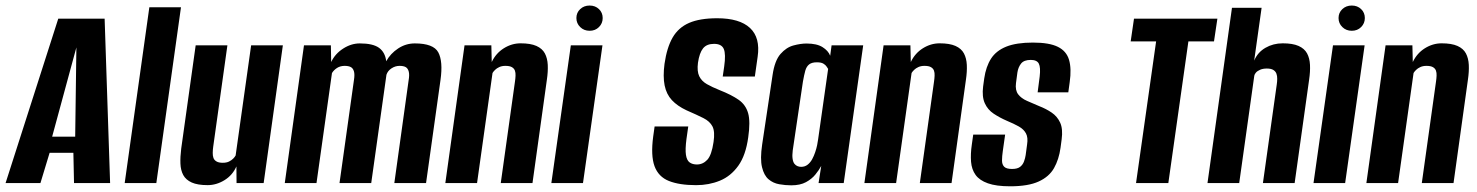

<svg xmlns="http://www.w3.org/2000/svg" viewBox="-51 -658 5309 690"><path d="M-31 0 158.4 -591H325L344.7 0H215L212.7 -108.9H127.3L94.3 0ZM136.4 -166.8H219.2L223.5 -487.6Z M397.1 0 485.7 -631.9H599.4L510.8 0Z M695.1 7.3Q659.2 7.3 638.1 -2.1Q617 -11.6 607.6 -28.9Q598.3 -46.2 597.4 -70.2Q596.5 -94.2 600.2 -123.7L652.2 -495H766.2L715.2 -130.6Q713.6 -118.9 713.5 -108.6Q713.3 -98.4 716.1 -90.4Q718.9 -82.5 727 -77.8Q735 -73 749.5 -73Q763 -73 772.1 -77.5Q781.1 -82 787 -87.9Q792.9 -93.8 795.8 -99.3L851.5 -495H965.5L896.5 0H799.1L798.6 -59.9Q784.7 -28.3 755.7 -10.5Q726.8 7.3 695.1 7.3Z M972.4 0 1041.4 -495H1138.1L1139.2 -435.1Q1153.2 -464.8 1182.2 -483.4Q1211.1 -502 1242.1 -502Q1289 -502 1311 -486.2Q1333 -470.3 1337 -438Q1352.3 -465.7 1379.8 -483.8Q1407.2 -502 1439.8 -502Q1506.7 -502 1524.1 -469.8Q1541.4 -437.6 1532.1 -371L1480.1 0H1366.1L1417.4 -368.8Q1421 -389.3 1417.9 -400.9Q1414.8 -412.5 1406.9 -416.9Q1399 -421.3 1385 -421.3Q1369.5 -421.3 1356 -412.4Q1342.4 -403.5 1337.8 -389.4L1283.1 0H1169.1L1221 -370.4Q1224.3 -390.5 1220.9 -401.8Q1217.5 -413.1 1209.2 -417.2Q1201 -421.3 1187.7 -421.3Q1171.9 -421.3 1160.2 -413.8Q1148.5 -406.3 1142 -395.4L1086.4 0Z M1549.4 0 1618.4 -495H1714.8L1716.2 -435.1Q1731.2 -466.7 1759.6 -484.5Q1788.1 -502.3 1819.8 -502.3Q1855.6 -502.3 1876.8 -492.9Q1897.9 -483.4 1907.1 -466.1Q1916.3 -448.8 1917.5 -424.8Q1918.7 -400.8 1914.3 -371.3L1862.6 0H1748.6L1799.6 -364.4Q1801.3 -375.8 1801.7 -386.1Q1802.2 -396.3 1799.5 -404.1Q1796.7 -411.9 1788.7 -416.6Q1780.8 -421.3 1765.3 -421.3Q1752.8 -421.3 1743.4 -417Q1734 -412.7 1728.2 -406.9Q1722.3 -401.2 1719 -395.7L1663.4 0Z M1930.4 0 2000.4 -495H2114.1L2044.1 0ZM2068 -547.4Q2047.7 -547.4 2034.1 -560.7Q2020.4 -574 2020.4 -593.2Q2020.4 -612.5 2034.1 -625.3Q2047.7 -638.1 2068 -638.1Q2088.2 -638.1 2101.5 -625.3Q2114.9 -612.5 2114.9 -593.2Q2114.9 -574 2101.5 -560.7Q2088.2 -547.4 2068 -547.4Z M2450.7 7.4Q2390.7 7.4 2353 -7.6Q2315.3 -22.6 2301.2 -60.8Q2287.2 -99 2296.5 -168L2301.5 -203.5H2422.4L2416 -158.5Q2411.1 -121.3 2414.1 -101.5Q2417.1 -81.6 2427.5 -74.2Q2437.9 -66.9 2453.5 -66.9Q2475 -66.9 2490.7 -83.6Q2506.4 -100.3 2513.3 -147.6Q2518.9 -185 2509.5 -203.5Q2500 -222 2476.9 -233.6Q2453.8 -245.2 2416.1 -261.6Q2383.3 -277 2363.6 -298.1Q2343.9 -319.2 2337.5 -351.1Q2331.1 -383 2337.1 -428.7Q2345.5 -486.9 2366.2 -523Q2387 -559 2425.5 -575.7Q2464 -592.4 2526.3 -592.4Q2606.8 -592.4 2644.3 -557.5Q2681.8 -522.6 2671.8 -454.1L2661.7 -382.9Q2632.9 -382.9 2604 -382.9Q2575.2 -382.9 2546.3 -382.9L2551.6 -419.4Q2557.9 -463.5 2550.1 -482Q2542.3 -500.4 2515.1 -500.4Q2488.5 -500.4 2475.5 -484.1Q2462.5 -467.8 2457.3 -432.4Q2453.4 -401.7 2461.9 -384Q2470.5 -366.4 2489.4 -355.6Q2508.3 -344.9 2535.6 -333.9Q2577.9 -317.2 2603.4 -299.4Q2628.9 -281.6 2637.6 -251.2Q2646.2 -220.8 2637.9 -164.3Q2629.2 -100.2 2602.3 -62.4Q2575.3 -24.7 2536.1 -8.7Q2497 7.4 2450.7 7.4Z M2792.5 8Q2771.2 8 2749.4 4.1Q2727.6 0.3 2711.1 -13.6Q2694.6 -27.5 2687.5 -57.2Q2680.3 -86.8 2688 -138.7L2725.5 -388.8Q2733.1 -440.3 2754 -464.1Q2774.9 -487.9 2800.6 -494.7Q2826.3 -501.6 2847.5 -501.6Q2884.3 -501.6 2904.9 -488.7Q2925.5 -475.8 2932.5 -457.7L2937.5 -495H3051.1L2981.1 0H2890.7L2900.3 -61.6Q2892.3 -46.8 2879.3 -30.8Q2866.4 -14.8 2845.5 -3.4Q2824.6 8 2792.5 8ZM2828 -58.4Q2841.4 -58.4 2851.1 -65.9Q2860.8 -73.4 2867.5 -85.4Q2874.1 -97.5 2878.6 -111Q2883.2 -124.6 2885.6 -136.5Q2888 -148.5 2889 -156.5L2925.1 -410.4Q2923.1 -413.3 2919.5 -418.9Q2916 -424.5 2908 -429.3Q2900.1 -434.1 2884.6 -434.1Q2866.5 -434.1 2856.9 -426.6Q2847.3 -419.1 2843 -404Q2838.8 -388.9 2834.5 -364.7L2797.9 -117.6Q2795.6 -99.3 2797.4 -87.5Q2799.1 -75.6 2803.9 -69.5Q2808.7 -63.4 2815.1 -60.9Q2821.4 -58.4 2828 -58.4Z M3055.4 0 3124.4 -495H3220.8L3222.2 -435.1Q3237.2 -466.7 3265.6 -484.5Q3294.1 -502.3 3325.8 -502.3Q3361.6 -502.3 3382.8 -492.9Q3403.9 -483.4 3413.1 -466.1Q3422.3 -448.8 3423.5 -424.8Q3424.7 -400.8 3420.3 -371.3L3368.6 0H3254.6L3305.6 -364.4Q3307.3 -375.8 3307.7 -386.1Q3308.2 -396.3 3305.5 -404.1Q3302.7 -411.9 3294.7 -416.6Q3286.8 -421.3 3271.3 -421.3Q3258.8 -421.3 3249.4 -417Q3240 -412.7 3234.2 -406.9Q3228.3 -401.2 3225 -395.7L3169.4 0Z M3579.3 11.5Q3529.2 11.5 3499.2 0.8Q3469.2 -9.8 3455.1 -29.3Q3441 -48.8 3438.7 -76.7Q3436.5 -104.7 3441.5 -138.6L3446.5 -174.2H3561.2L3552.8 -115Q3550.1 -96.6 3550 -81.9Q3549.8 -67.1 3557.6 -59Q3565.4 -50.8 3586 -50.8Q3605.1 -50.8 3614.9 -58.3Q3624.6 -65.8 3629 -77.7Q3633.4 -89.6 3635 -100.7L3640.1 -138.8Q3644.1 -163.8 3636 -178.7Q3628 -193.5 3610.5 -203.4Q3593 -213.3 3566.8 -224.2Q3541.7 -235.1 3520.1 -249.4Q3498.5 -263.7 3488 -287.2Q3477.5 -310.7 3482.1 -347.4L3486.1 -376.4Q3492.2 -418.6 3510.6 -447.3Q3529 -475.9 3565.5 -490.5Q3602 -505 3660.8 -505Q3719.9 -505 3750.7 -489.7Q3781.5 -474.5 3790.8 -443.1Q3800.2 -411.6 3793.2 -362.5L3788.2 -326.1H3678L3685.3 -382.7Q3689.2 -415.8 3682.3 -429.2Q3675.5 -442.7 3653.3 -442.7Q3629 -442.7 3618.6 -429.7Q3608.2 -416.6 3605.3 -397.6L3600.2 -359.2Q3596.9 -333.7 3608.1 -319Q3619.4 -304.3 3640 -295.4Q3660.6 -286.5 3683.4 -276.7Q3708.3 -267.1 3728.4 -253.4Q3748.6 -239.8 3759 -217.1Q3769.3 -194.5 3764.3 -157L3760.3 -127Q3754.5 -85 3736.9 -53.9Q3719.3 -22.8 3681.7 -5.7Q3644.2 11.5 3579.3 11.5Z M4031.6 0 4103.8 -509.3H4012.4L4024.3 -591H4324L4311.8 -509.3H4219.8L4147.7 0Z M4288.4 0 4376.4 -630H4482.9L4456.2 -440.2Q4468.8 -470.1 4496.7 -486.2Q4524.5 -502.3 4558.8 -502.3Q4594.6 -502.3 4615.8 -492.9Q4636.9 -483.4 4646.3 -466.1Q4655.6 -448.8 4656.8 -424.8Q4658 -400.8 4653.6 -371.3L4601.6 0H4487.6L4537.3 -354.1Q4538.9 -364.6 4539 -374.7Q4539.2 -384.8 4536.2 -393.1Q4533.3 -401.4 4525.2 -406.5Q4517.1 -411.7 4501.6 -411.7Q4487.7 -411.7 4477.7 -407.4Q4467.6 -403 4462.6 -397.2Q4457.6 -391.5 4456.6 -385.9L4402.4 0Z M4669.4 0 4739.4 -495H4853.1L4783.1 0ZM4807 -547.4Q4786.7 -547.4 4773.1 -560.7Q4759.4 -574 4759.4 -593.2Q4759.4 -612.5 4773.1 -625.3Q4786.7 -638.1 4807 -638.1Q4827.2 -638.1 4840.5 -625.3Q4853.9 -612.5 4853.9 -593.2Q4853.9 -574 4840.5 -560.7Q4827.2 -547.4 4807 -547.4Z M4859.4 0 4928.4 -495H5024.8L5026.2 -435.1Q5041.2 -466.7 5069.6 -484.5Q5098.1 -502.3 5129.8 -502.3Q5165.6 -502.3 5186.8 -492.9Q5207.9 -483.4 5217.1 -466.1Q5226.3 -448.8 5227.5 -424.8Q5228.7 -400.8 5224.3 -371.3L5172.6 0H5058.6L5109.6 -364.4Q5111.3 -375.8 5111.7 -386.1Q5112.2 -396.3 5109.5 -404.1Q5106.7 -411.9 5098.7 -416.6Q5090.8 -421.3 5075.3 -421.3Q5062.8 -421.3 5053.4 -417Q5044 -412.7 5038.2 -406.9Q5032.3 -401.2 5029 -395.7L4973.4 0Z"/></svg>

Font: Alumni Sans Thin
Style: Italic
Weight: 100
Italic angle: -8°
Designer: Robert E. Leuschke
Foundry: Robert E. Leuschke
Version: Version 1.016